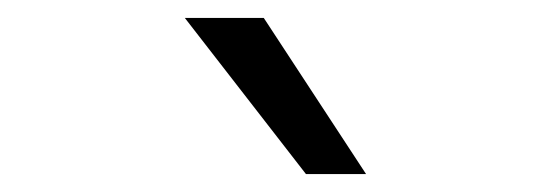

<svg xmlns="http://www.w3.org/2000/svg" viewBox="-20 -781 624 214"><path d="M321 -587 186 -761H274L388 -587Z"/></svg>

Font: Wix Madefor Display
Style: Regular
Weight: 400
Designer: Dalton Maag Ltd
Foundry: Dalton Maag Ltd
Version: Version 3.100